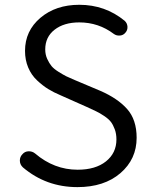

<svg xmlns="http://www.w3.org/2000/svg" viewBox="-20 -765 632 798"><path d="M301.8 12.7Q171.9 12.7 75.2 -69.3Q62.5 -81.1 62.5 -97.7Q62.5 -113.3 73.2 -124Q83 -135.7 98.6 -136.2Q114.3 -136.7 126 -127Q205.1 -59.6 302.7 -59.6Q377 -59.6 420.4 -94.2Q463.9 -128.9 463.9 -185.5Q463.9 -209 457 -227.5Q450.2 -246.1 440.9 -258.3Q431.6 -270.5 412.6 -283.2Q393.6 -295.9 379.9 -302.2Q366.2 -308.6 338.9 -321.3L233.4 -368.2Q203.1 -380.9 180.2 -395Q157.2 -409.2 133.8 -431.2Q110.4 -453.1 97.2 -484.4Q84 -515.6 84 -553.7Q84 -636.7 147.9 -690.9Q211.9 -745.1 309.6 -745.1Q417 -745.1 498 -678.7Q508.8 -668.9 509.8 -654.3Q510.7 -639.6 501 -628.9Q492.2 -618.2 478 -617.2Q463.9 -616.2 453.1 -624Q389.6 -671.9 309.6 -671.9Q246.1 -671.9 207 -641.6Q168 -611.3 168 -559.6Q168 -538.1 176.3 -520Q184.6 -502 194.3 -490.2Q204.1 -478.5 223.6 -466.3Q243.2 -454.1 254.9 -448.2Q266.6 -442.4 290 -432.6L396.5 -387.7Q468.8 -356.4 508.3 -312Q547.9 -267.6 547.9 -192.4Q547.9 -103.5 480.5 -45.4Q413.1 12.7 301.8 12.7Z"/></svg>

Font: Gen Jyuu Gothic Normal
Style: Regular
Weight: 300
Designer: [Source Han Sans]
Ryoko NISHIZUKA  (kana & ideographs); Paul D. Hunt (Latin, Greek & Cyrillic); Wenlong ZHANG  (bopomofo
Version: Version 1.002.20150607